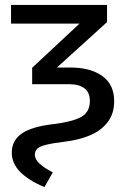

<svg xmlns="http://www.w3.org/2000/svg" viewBox="-20 -547 510 782"><path d="M195 155 161 215Q95 187 61.5 152.5Q28 118 28 75Q28 25 68.5 -3Q109 -31 194 -41Q271 -50 308.5 -69.5Q346 -89 346 -136Q346 -171 323.5 -187.5Q301 -204 262 -204H111V-271L304 -451H25V-527H416V-457L212 -272H267Q348 -272 396.5 -237.5Q445 -203 445 -135Q445 -84 418.5 -49.5Q392 -15 347 4Q302 23 244 30Q195 36 168.5 42.5Q142 49 132 58.5Q122 68 122 83Q122 102 141 119.5Q160 137 195 155Z"/></svg>

Font: Fira Sans Variable
Style: Regular
Weight: 400
Designer: Carrois Corporate & Edenspiekermann AG
Foundry: Carrois Corporate GbR & Edenspiekermann AG
Version: Version 4.202